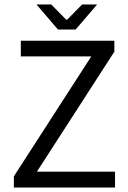

<svg xmlns="http://www.w3.org/2000/svg" viewBox="-20 -838 574 858"><path d="M42 0V-50L388 -586H73V-656H491V-607L145 -71H494V0ZM143 -818H209L276 -750H280L347 -818H414L318 -706H239Z"/></svg>

Font: RibengUni
Style: Regular
Weight: 400
Designer: (1) Dr. Andrew Glass (Program Manager at Microsoft Corporation)
(2) Bivuti Chakma (Suz Moriz)
(3) Paul D. Hunt (Adobe Co
Foundry: Bivuti Chakma and Jyoti Chakma
Version: Version 1.2020